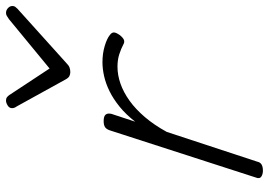

<svg xmlns="http://www.w3.org/2000/svg" viewBox="-148 -732 895 639"><g transform="rotate(-90 299.5 -412.5)"><path d="M51 15Q39 15 31 9.5Q23 4 28 -8L185 -494Q189 -506 196 -510.5Q203 -515 216 -515Q232 -515 237.5 -508.5Q243 -502 240 -489L214 -410Q238 -441 264 -462Q290 -483 315.5 -495.5Q341 -508 365.5 -513.5Q390 -519 412 -519Q441 -519 466 -511.5Q491 -504 503 -494Q511 -488 511 -481Q511 -474 502 -461Q493 -450 486 -447.5Q479 -445 472 -449Q457 -457 438.5 -463Q420 -469 397 -469Q369 -469 340.5 -459Q312 -449 284 -429Q256 -409 229.5 -378Q203 -347 180 -305L81 -4Q79 6 71.5 10.5Q64 15 51 15ZM576 -840Q585 -840 592 -833.5Q599 -827 599 -819Q599 -813 596.5 -809.5Q594 -806 590 -802L409 -639Q401 -631 394 -628.5Q387 -626 379 -626Q372 -626 366 -629Q360 -632 355 -641L265 -804Q262 -808 260.5 -812Q259 -816 259 -820Q259 -829 268 -834.5Q277 -840 284 -840Q291 -840 294.5 -837.5Q298 -835 302 -830L391 -695L555 -830Q562 -835 566.5 -837.5Q571 -840 576 -840Z"/></g></svg>

Font: Playwrite RO ExtraLight
Style: Regular
Weight: 250
Version: Version 1.002